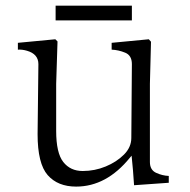

<svg xmlns="http://www.w3.org/2000/svg" viewBox="-20 -653 679 686"><path d="M43.9 -475.6V-500L177.7 -512.7L185.5 -504.9L180.7 -353.5V-185.5Q180.7 -106.4 206.1 -74.2Q231.4 -42 275.4 -42Q318.4 -42 357.4 -58.1Q396.5 -74.2 422.9 -100.6Q449.2 -127 449.2 -160.2L451.2 -423.8Q451.2 -455.1 427.2 -464.8Q403.3 -474.6 378.9 -475.6V-500L511.7 -512.7L519.5 -503.9L515.6 -353.5V-74.2Q515.6 -45.9 537.6 -35.6Q559.6 -25.4 583 -24.4V0L459 8.8Q457 -17.6 455.1 -44.9Q452.1 -71.3 450.2 -96.7L444.3 -89.8Q360.4 13.7 252 13.7Q186.5 13.7 150.4 -27.3Q114.3 -68.4 114.3 -173.8L117.2 -423.8Q117.2 -460 76.2 -471.7Q59.6 -476.6 43.9 -475.6ZM178.7 -580.1V-632.8H451.2V-580.1Z"/></svg>

Font: GenEi Koburi Mincho v6
Style: Regular
Weight: 400
Designer: o_tamon (Modified)
Foundry: o_tamon / Adobe Systems Incorporated
Version: Version 6.1